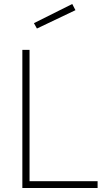

<svg xmlns="http://www.w3.org/2000/svg" viewBox="-20 -942 523 962"><path d="M165 -799 358 -891 342 -922 150 -826ZM469 -34H128V-692H92V0H469Z"/></svg>

Font: RazerF5 Thin
Style: Regular
Weight: 250
Foundry: Razer Inc.
Version: Version 2